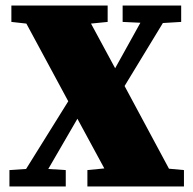

<svg xmlns="http://www.w3.org/2000/svg" viewBox="-20 -672 697 692"><path d="M589 -64 643 -59V0H295V-59L356 -65L259 -244L154 -63L217 -59V0H14V-59L74 -63L226 -307L75 -587L21 -593V-652H368V-593L308 -587L395 -426L486 -590L422 -593V-652H633V-593L567 -589L429 -362Z"/></svg>

Font: TypoPRO Source Serif Pro
Style: Regular
Weight: 900
Designer: Frank Grießhammer
Foundry: Adobe Systems Incorporated
Version: Version 1.017;PS 1.0;hotconv 1.0.79;makeotf.lib2.5.61930